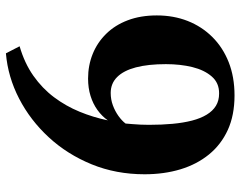

<svg xmlns="http://www.w3.org/2000/svg" viewBox="-104 -690 833 666"><g transform="rotate(90 313.0 -356.5)"><path d="M310.5 -753Q379 -753 430 -729.8Q481 -706.5 515.2 -664.5Q549.5 -622.5 566.8 -565.5Q584 -508.5 584 -441Q584 -342 549.5 -257.5Q515 -173 455.8 -108.8Q396.5 -44.5 321.5 -5.8Q246.5 33 164.5 40L140 -7.5Q198.5 -24.5 242.2 -55.2Q286 -86 316.8 -127Q347.5 -168 367 -215.5Q386.5 -263 397 -313.5Q382.5 -293 361 -277.5Q339.5 -262 312 -253.5Q284.5 -245 252 -245Q206.5 -245 166.8 -261Q127 -277 96.8 -307.8Q66.5 -338.5 49.8 -382.8Q33 -427 33 -483.5Q33 -541.5 52.2 -590.5Q71.5 -639.5 107.8 -676Q144 -712.5 195.2 -732.8Q246.5 -753 310.5 -753ZM302 -323.5Q324.5 -323.5 344.8 -331Q365 -338.5 381.5 -350.2Q398 -362 408 -375Q409 -386 410 -399Q411 -412 411.8 -426.5Q412.5 -441 412.5 -456Q412.5 -500.5 409 -538Q405.5 -575.5 397.8 -605.5Q390 -635.5 377.2 -656.5Q364.5 -677.5 346.5 -688.5Q328.5 -699.5 304 -699.5Q267.5 -700 245 -674.2Q222.5 -648.5 212.2 -606.8Q202 -565 202 -515Q202 -453.5 213.2 -410.8Q224.5 -368 246.8 -345.8Q269 -323.5 302 -323.5Z"/></g></svg>

Font: Merriweather 60pt ExtraBold
Style: Regular
Weight: 800
Version: Version 2.100